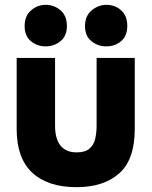

<svg xmlns="http://www.w3.org/2000/svg" viewBox="-20 -767 628 795"><path d="M297 8Q178 8 113.5 -52Q49 -112 49 -233V-527H208V-245Q208 -214 216.5 -189.5Q225 -165 245 -150.5Q265 -136 297 -136Q333 -136 351 -152Q369 -168 374.5 -193.5Q380 -219 380 -245V-527H538V-233Q538 -106 473.5 -49Q409 8 297 8ZM420 -575Q385 -575 358.5 -596.5Q332 -618 332 -659Q332 -701 359.5 -724Q387 -747 421 -747Q456 -747 481.5 -724.5Q507 -702 507 -660Q507 -618 481.5 -596.5Q456 -575 420 -575ZM169 -575Q134 -575 108 -596.5Q82 -618 82 -659Q82 -701 108.5 -724Q135 -747 169 -747Q204 -747 230.5 -724.5Q257 -702 257 -659Q257 -618 230.5 -596.5Q204 -575 169 -575Z"/></svg>

Font: Onest ExtraBold
Style: Regular
Weight: 800
Designer: Dmitri Voloshin, Andrey Kudryavtsev
Foundry: Dmitri Voloshin, Andrey Kudryavtsev
Version: Version 1.000;gftools[0.9.33]